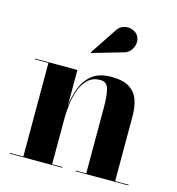

<svg xmlns="http://www.w3.org/2000/svg" viewBox="-106 -805 830 898"><g transform="rotate(15 309.0 -356.5)"><path d="M408.5 -594 267.5 -553 265.5 -555.5 348.5 -680.5Q362.5 -704.5 383.8 -710.5Q405 -716.5 424.2 -709.8Q443.5 -703 453 -689Q463.5 -673 461.5 -652.5Q459.5 -632 446 -615.2Q432.5 -598.5 408.5 -594ZM21.5 -3.5H87V-456.5H21.5V-460H226.5V-287Q231 -331 246.8 -373.2Q262.5 -415.5 296.2 -442.8Q330 -470 389.5 -470Q445.5 -470 476.5 -450.5Q507.5 -431 519.5 -396.8Q531.5 -362.5 531.5 -319V-3.5H597V0H341.5V-3.5H391.5V-317Q391.5 -380 383 -411.2Q374.5 -442.5 343.5 -442.5Q307 -442.5 284 -421.2Q261 -400 248.5 -366.5Q236 -333 231.2 -295Q226.5 -257 226.5 -223V-3.5H276.5V0H21.5Z"/></g></svg>

Font: Bodoni* 48pt
Style: Bold
Weight: 700
Version: Version 2.3